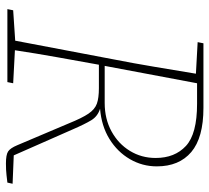

<svg xmlns="http://www.w3.org/2000/svg" viewBox="-50 -668 722 663"><g transform="rotate(90 311.5 -336.0)"><path d="M338 -655H267L207 -336H335Q390 -336 433 -359.5Q476 -383 500.5 -423Q525 -463 525 -512Q525 -578 483.5 -616.5Q442 -655 338 -655ZM125 -657 129 -677H352Q455 -677 504.5 -635Q554 -593 554 -516Q554 -466 529 -423Q504 -380 459.5 -352.5Q415 -325 355 -320Q381 -312 394.5 -290Q408 -268 427 -224L516 -22L614 -18L610 0Q601 1 584 3Q567 5 544 5Q514 5 502.5 -2.5Q491 -10 481 -34L406 -211Q387 -258 372 -280Q357 -302 337.5 -309Q318 -316 284 -316H203Q190 -244 177 -171.5Q164 -99 153 -26L267 -20L263 0H11L15 -20L120 -27L184 -364Q198 -435 210 -507Q222 -579 234 -651Z"/></g></svg>

Font: Source Serif Pro ExtraLight
Style: Italic
Weight: 200
Italic angle: -12°
Designer: Frank Grießhammer
Foundry: Adobe Systems Incorporated
Version: Version 3.001;hotconv 1.0.111;makeotfexe 2.5.65597